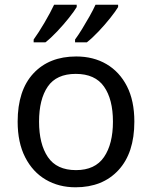

<svg xmlns="http://www.w3.org/2000/svg" viewBox="-20 -786 645 816"><path d="M551 -269Q551 -136 483.5 -63Q416 10 301 10Q230 10 174.5 -22.5Q119 -55 87 -117.5Q55 -180 55 -269Q55 -402 122 -474Q189 -546 304 -546Q377 -546 432.5 -513.5Q488 -481 519.5 -419.5Q551 -358 551 -269ZM146 -269Q146 -174 183.5 -118.5Q221 -63 303 -63Q384 -63 422 -118.5Q460 -174 460 -269Q460 -364 422 -418Q384 -472 302 -472Q220 -472 183 -418Q146 -364 146 -269ZM482 -756Q472 -739 449 -710Q426 -681 399 -652.5Q372 -624 349 -606H299V-618Q313 -637 329 -663Q345 -689 360.5 -716.5Q376 -744 386 -766H482ZM306 -756Q296 -739 273 -710Q250 -681 223 -652.5Q196 -624 173 -606H123V-618Q144 -647 169 -689.5Q194 -732 210 -766H306Z"/></svg>

Font: Noto Sans Nabataean
Style: Regular
Weight: 400
Designer: Monotype Design Team
Foundry: Monotype Imaging Inc.
Version: Version 2.001; ttfautohint (v1.8.4.7-5d5b)